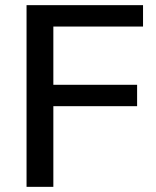

<svg xmlns="http://www.w3.org/2000/svg" viewBox="-20 -725 607 745"><path d="M83 0V-705H535V-622H187V-396H512V-313H187V0Z"/></svg>

Font: Mulish SemiBold
Style: Regular
Weight: 600
Designer: Vernon Adams
Foundry: Vernon Adams
Version: Version 3.603; ttfautohint (v1.8.3)